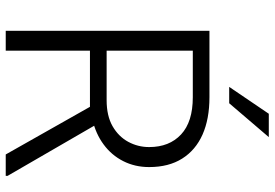

<svg xmlns="http://www.w3.org/2000/svg" viewBox="-164 -794 958 670"><g transform="rotate(90 315.0 -459.0)"><path d="M319.3 -710.9Q395 -710.9 449.5 -686.8Q503.9 -662.6 533.4 -615.7Q563 -568.8 563 -500.5Q563 -450.7 542.2 -409.9Q521.5 -369.1 484.1 -341.6Q446.8 -314 397.5 -302.7L375 -293.9H135.7V-352.1H329.6Q384.3 -352.1 420.4 -372.8Q456.5 -393.6 474.9 -427.5Q493.2 -461.4 493.2 -500.5Q493.2 -570.8 449.2 -611.8Q405.3 -652.8 319.3 -652.8H156.7V0H87.4V-710.9ZM338.4 -319.3H412.6L593.8 -6.3V0H519ZM377 -918H458.5L340.3 -779.8H283.2Z"/></g></svg>

Font: Heebo Light
Style: Regular
Weight: 300
Designer: Oded Ezer
Foundry: Ezer Type House
Version: Version 3.100